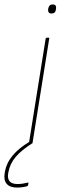

<svg xmlns="http://www.w3.org/2000/svg" viewBox="-67 -648 290 866"><path d="M68 0Q63 0 64 -5L139 -474Q140 -478 144 -478H151Q153 -478 154.5 -477.5Q156 -477 155 -474L80 -5Q79 -1 78 -0.5Q77 0 75 0ZM165 -587Q157 -587 153 -592Q149 -597 150 -604L151 -611Q153 -619 157.5 -623.5Q162 -628 171 -628Q179 -628 183 -623.5Q187 -619 186 -611L185 -604Q184 -596 179 -591.5Q174 -587 165 -587ZM10 198Q-22 198 -36.5 181.5Q-51 165 -46 134L-45 128Q-38 87 -10 53.5Q18 20 65 -8L79 -2Q30 29 4 59.5Q-22 90 -29 128L-30 134Q-34 158 -23.5 170Q-13 182 12 182Q26 182 36.5 180Q47 178 57 176Q59 175 60.5 175.5Q62 176 61 179L60 186Q59 191 55 192Q45 195 33 196.5Q21 198 10 198Z"/></svg>

Font: Sofia Sans Hairline
Style: Italic
Weight: 1
Italic angle: -9°
Designer: Botio Nikoltchev, Ani Petrova
Foundry: lettersoup
Version: Version 4.102